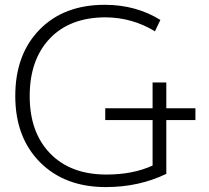

<svg xmlns="http://www.w3.org/2000/svg" viewBox="-20 -761 861 792"><path d="M414.1 -265.6V-314.5H609.4V-420.9H666V-314.5H786.1V-265.6H666V-43.9Q553.7 10.7 416 10.7Q247.1 10.7 145 -91.8Q43 -194.3 43 -365.2Q43 -536.1 143.1 -638.7Q243.2 -741.2 412.1 -741.2Q541 -741.2 641.6 -678.7L619.1 -631.8Q526.4 -688.5 416 -689.5Q268.6 -689.5 185.5 -602.1Q102.5 -514.6 102.5 -364.7Q102.5 -214.8 187 -127.9Q271.5 -41 418.9 -41Q528.3 -41 609.4 -78.1V-265.6Z"/></svg>

Font: Gen Shin Gothic Light
Style: Regular
Weight: 200
Designer: [Source Han Sans]
Ryoko NISHIZUKA  (kana & ideographs); Paul D. Hunt (Latin, Greek & Cyrillic); Wenlong ZHANG  (bopomofo
Version: Version 1.002.20150607